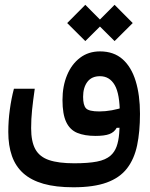

<svg xmlns="http://www.w3.org/2000/svg" viewBox="-20 -565 626 801"><path d="M286.1 216.3Q212.9 216.3 161.4 201.7Q109.9 187 77.4 158Q44.9 128.9 29.8 85.7Q14.6 42.5 14.6 -14.6Q14.6 -61 21 -107.7Q27.3 -154.3 38.1 -194.8H125Q117.7 -144 113.8 -106.2Q109.9 -68.4 109.9 -30.3Q109.9 25.4 127.4 57.4Q145 89.4 184.6 102.8Q224.1 116.2 289.6 116.2Q348.1 116.2 384.5 109.1Q420.9 102.1 441.4 84Q458 69.3 466.3 46.6Q474.6 23.9 477.3 -9Q480 -42 480 -86.9Q480 -173.3 458.5 -210.2Q437 -247.1 397 -247.1Q362.3 -247.1 344.5 -223.4Q326.7 -199.7 326.7 -161.1Q326.7 -126.5 338.6 -113.3Q350.6 -100.1 394.5 -100.1Q419.4 -100.1 446.8 -105Q474.1 -109.9 502 -119.6L500.5 -32.7L466.8 -31.7Q456.5 -13.2 436.3 -5.6Q416 2 378.4 2Q333 2 302.2 -10.7Q271.5 -23.4 256.1 -56.2Q240.7 -88.9 240.7 -147.9Q240.7 -205.6 259.8 -251.5Q278.8 -297.4 314 -324Q349.1 -350.6 397 -350.6Q454.6 -350.6 491.5 -317.9Q528.3 -285.2 546.1 -226.6Q564 -168 564 -90.3Q564 -15.6 552 41.5Q540 98.6 509.8 137.7Q479.5 176.8 425.3 196.5Q371.1 216.3 286.1 216.3ZM458 -393.6 382.3 -468.8 458 -544.9 533.7 -468.8ZM335.9 -393.6 260.3 -468.8 335.9 -544.9 411.6 -468.8Z"/></svg>

Font: Cascadia Code
Style: Regular
Weight: 400
Monospace: yes
Designer: Aaron Bell
Foundry: Saja Typeworks
Version: Version 2106.017